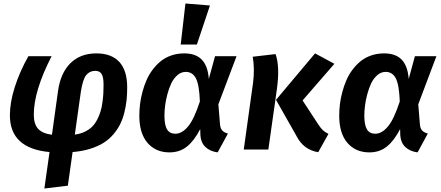

<svg xmlns="http://www.w3.org/2000/svg" viewBox="-20 -849 2501 1090"><path d="M526.9 -545.9Q612.8 -545.9 657.5 -497.3Q702.1 -448.7 702.1 -352.1Q702.1 -313.5 698.5 -279.8Q694.8 -246.1 685.8 -209.7Q676.8 -173.3 662.1 -143.8Q647.5 -114.3 623.5 -86.2Q599.6 -58.1 567.9 -38.1Q536.1 -18.1 491.5 -4.2Q446.8 9.8 392.1 14.2L365.2 205.1L231.9 221.2L261.2 14.2Q36.1 -6.3 36.1 -194.8Q36.1 -267.6 64 -355Q91.8 -442.4 141.1 -529.8H272.9Q171.9 -333.5 171.9 -198.2Q171.9 -144 196.8 -117.4Q221.7 -90.8 274.9 -84L309.1 -330.1Q323.2 -434.1 379.6 -490Q436 -545.9 526.9 -545.9ZM521 -446.8Q488.8 -446.8 469.2 -422.4Q449.7 -397.9 439 -328.1L404.8 -85Q436 -88.9 460.9 -100.8Q485.8 -112.8 502.7 -129.4Q519.5 -146 531.7 -169.7Q543.9 -193.4 550.8 -216.1Q557.6 -238.8 561.5 -267.6Q565.4 -296.4 566.7 -318.6Q567.9 -340.8 567.9 -368.2Q567.9 -412.1 556.6 -429.4Q545.4 -446.8 521 -446.8Z M1032.7 -829.1 1171.9 -817.9 1097.7 -596.2H1005.9ZM1025.9 -545.9Q1091.8 -545.9 1126 -510Q1160.2 -474.1 1165.5 -400.9L1200.7 -529.8H1322.8L1219.7 -256.8L1229 -143.1Q1231 -120.1 1241.5 -108.4Q1252 -96.7 1273.9 -90.8L1215.8 16.1Q1172.4 10.3 1146.5 -14.2Q1120.6 -38.6 1117.7 -80.1L1116.7 -116.2Q1083 -50.8 1041.7 -17.3Q1000.5 16.1 941.9 16.1Q864.3 16.1 817.6 -37.8Q771 -91.8 771 -191.9Q771 -225.1 775.1 -258.8Q779.3 -292.5 788.8 -327.6Q798.3 -362.8 812 -394.3Q825.7 -425.8 846.7 -453.6Q867.7 -481.4 893.1 -502Q918.5 -522.5 952.6 -534.2Q986.8 -545.9 1025.9 -545.9ZM1034.7 -440.9Q1008.3 -440.9 986.8 -422.1Q965.3 -403.3 952.1 -375.2Q939 -347.2 929.9 -312.7Q920.9 -278.3 917.2 -248.3Q913.6 -218.3 913.6 -193.8Q913.6 -138.2 928.7 -114Q943.8 -89.8 975.6 -89.8Q1012.7 -89.8 1047.1 -130.4Q1081.5 -170.9 1114.7 -272.9Q1111.3 -367.2 1092.3 -404.1Q1073.2 -440.9 1034.7 -440.9Z M1786.6 15.1Q1702.6 1.5 1662.6 -78.1L1546.9 -282.2L1768.6 -545.9L1878.4 -486.8L1697.8 -278.8L1786.6 -143.1Q1801.3 -121.1 1812.7 -110.1Q1824.2 -99.1 1844.7 -88.9ZM1363.8 0 1416.5 -377.9Q1426.8 -460 1414.6 -526.9L1544.4 -542Q1569.8 -471.2 1551.8 -341.8L1503.4 0Z M2160.6 -545.9Q2226.6 -545.9 2260.7 -510Q2294.9 -474.1 2300.3 -400.9L2335.4 -529.8H2457.5L2354.5 -256.8L2363.8 -143.1Q2365.7 -120.1 2376.2 -108.4Q2386.7 -96.7 2408.7 -90.8L2350.6 16.1Q2307.1 10.3 2281.2 -14.2Q2255.4 -38.6 2252.4 -80.1L2251.5 -116.2Q2217.8 -50.8 2176.5 -17.3Q2135.3 16.1 2076.7 16.1Q1999 16.1 1952.4 -37.8Q1905.8 -91.8 1905.8 -191.9Q1905.8 -225.1 1909.9 -258.8Q1914.1 -292.5 1923.6 -327.6Q1933.1 -362.8 1946.8 -394.3Q1960.4 -425.8 1981.4 -453.6Q2002.4 -481.4 2027.8 -502Q2053.2 -522.5 2087.4 -534.2Q2121.6 -545.9 2160.6 -545.9ZM2169.4 -440.9Q2143.1 -440.9 2121.6 -422.1Q2100.1 -403.3 2086.9 -375.2Q2073.7 -347.2 2064.7 -312.7Q2055.7 -278.3 2052 -248.3Q2048.3 -218.3 2048.3 -193.8Q2048.3 -138.2 2063.5 -114Q2078.6 -89.8 2110.4 -89.8Q2147.5 -89.8 2181.9 -130.4Q2216.3 -170.9 2249.5 -272.9Q2246.1 -367.2 2227.1 -404.1Q2208 -440.9 2169.4 -440.9Z"/></svg>

Font: FiraGO SemiBold
Style: Italic
Weight: 600
Italic angle: -8°
Designer: bBox Type GmbH
Foundry: bBox Type GmbH
Version: Version 1.001;PS 001.001;hotconv 1.0.88;makeotf.lib2.5.64775